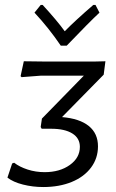

<svg xmlns="http://www.w3.org/2000/svg" viewBox="-20 -747 466 774"><path d="M398 -446 230 -275Q301 -269 338 -239Q375 -209 375 -157Q375 -109 347 -71.5Q319 -34 269 -13.5Q219 7 154 7Q112 7 72.5 -3Q33 -13 10 -31L29 -88L37 -91Q59 -74 91.5 -63.5Q124 -53 160 -53Q221 -53 261.5 -82Q302 -111 302 -155Q302 -190 271.5 -209Q241 -228 186 -228H148L144 -235L149 -269L318 -442H145L67 -436L63 -440L76 -500L156 -499H363L405 -500ZM381 -696Q342 -660 249 -563H225Q176 -635 119 -696L144 -727H152Q210 -664 241 -621Q283 -664 356 -727H365Z"/></svg>

Font: Alegreya Sans SC
Style: Italic
Weight: 400
Italic angle: -7°
Designer: Juan Pablo del Peral
Foundry: Huerta Tipografica
Version: Version 2.008; ttfautohint (v1.6)